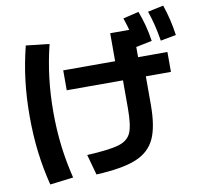

<svg xmlns="http://www.w3.org/2000/svg" viewBox="-91 -916 1120 1059"><g transform="rotate(-10 469.0 -386.5)"><path d="M600.5 -292.8V-511.7H576.2V-719.2H704.7V-511.7H728.6V-292.8Q728.6 -167.7 696.8 -100.7Q665 -33.7 588.5 -2.9Q512.1 28 366.4 34.8L334.7 -79.7Q459.6 -86 512.4 -101.7Q565.3 -117.4 582.9 -158.3Q600.5 -199.1 600.5 -292.8ZM59.1 -344.7Q59.1 -449.9 70.6 -544.2Q82 -638.5 105.9 -733.5L236.6 -718.9Q214.3 -628.9 203 -536.3Q191.8 -443.8 191.8 -344.7Q191.8 -246.2 203 -153.7Q214.3 -61.1 236.6 29L105.9 45Q82 -50.1 70.6 -144.6Q59.1 -239.1 59.1 -344.7ZM285.5 -562.4H869.1V-451H285.5ZM662.1 -786.9 750.1 -808Q765.3 -767.9 776.2 -727.1Q787 -686.3 794.4 -637.9L705.3 -619.5Q691.5 -701 662.1 -786.9ZM802.4 -799.7 890.4 -818.4Q918.9 -736.1 931.1 -646.7L844 -630.4Q836.3 -678.1 826.5 -718.5Q816.7 -758.9 802.4 -799.7Z"/></g></svg>

Font: WEMIX Pretendard Variable
Style: Regular
Weight: 400
Designer: Base glyphs from Inter by Rasmus Andersson; Hangeul glyphs from Noto Sans CJK(Source Han Sans) by Jang Soo-young and Kan
Foundry: Kil Hyung-jin
Version: Version 1.000;Glyphs 3.2 (3208)